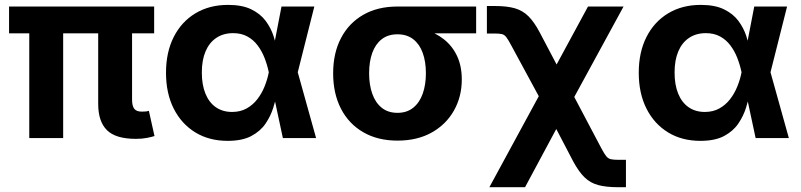

<svg xmlns="http://www.w3.org/2000/svg" viewBox="-20 -573 3326 797"><path d="M543.9 3.4Q460.3 3.4 423.9 -32.7Q387.6 -68.9 387.6 -141.7V-514.1H528.2V-159.7Q528.2 -133.2 537.4 -121.4Q546.5 -109.6 568.6 -109.6Q580.4 -109.6 586.8 -110.4Q593.2 -111.2 598 -112.9L621.3 -8.3Q610.1 -4.6 590.1 -0.6Q570.1 3.4 543.9 3.4ZM101.5 0V-514.1H242.2V0ZM17.6 -434.5V-545.9H619.9V-434.5Z M924.9 11.7Q848 11.7 790.4 -23.6Q732.8 -59 700.9 -122.6Q669.1 -186.1 669.1 -271Q669.1 -356.4 701.2 -419.6Q733.2 -482.8 791.3 -517.8Q849.4 -552.7 926.7 -552.7Q985.1 -552.7 1022.7 -534.4Q1060.4 -516.1 1082.3 -486.9Q1104.2 -457.6 1115.3 -424Q1126.3 -390.5 1131.4 -360.5H1178.9L1215.6 -274.4L1292.1 0H1154.2L1095.5 -274.4Q1089.1 -304.5 1077.9 -333.1Q1066.7 -361.6 1049.3 -384.7Q1031.9 -407.9 1006.8 -421.6Q981.6 -435.4 947.6 -435.4Q907.2 -435.4 878 -415.8Q848.8 -396.3 833.3 -359.9Q817.8 -323.5 817.8 -271.9Q817.8 -220.9 832.8 -184.2Q847.8 -147.5 876 -127.9Q904.3 -108.3 943.3 -108.3Q977.6 -108.3 1003.6 -122.8Q1029.7 -137.3 1048.1 -161.1Q1066.6 -185 1078.2 -213.9Q1089.9 -242.7 1095.5 -271.5L1148.5 -545.9H1284.8L1215.6 -271.5L1178.9 -191H1131.3Q1125.3 -161.2 1114.5 -126.3Q1103.7 -91.3 1082.3 -59.9Q1060.9 -28.4 1023.1 -8.3Q985.3 11.7 924.9 11.7Z M1629.9 10.7Q1547.8 10.7 1487.7 -24.2Q1427.6 -59.1 1395.3 -121.9Q1362.9 -184.8 1362.9 -268.7Q1362.9 -352.5 1395.4 -414.7Q1427.8 -477 1487.8 -511.5Q1547.8 -545.9 1629.9 -545.9H1956.5V-434.5H1718.3L1629.9 -430.6Q1590.8 -430.6 1564.6 -410.2Q1538.4 -389.8 1525.3 -353.5Q1512.2 -317.1 1512.2 -268.7Q1512.2 -221.1 1525.3 -183.9Q1538.4 -146.8 1564.6 -125.7Q1590.8 -104.6 1629.9 -104.6Q1669 -104.6 1695.3 -125.8Q1721.6 -147 1734.7 -184Q1747.9 -221.1 1747.9 -268.7Q1747.9 -317.1 1734.7 -353.5Q1721.6 -389.8 1695.3 -410.2Q1669 -430.6 1629.9 -430.6V-466.1Q1689.6 -466.1 1738.6 -451.9Q1787.7 -437.8 1823 -409.6Q1858.3 -381.5 1877.6 -339.9Q1896.9 -298.3 1896.9 -243.1Q1896.9 -171.8 1864.4 -114.2Q1832 -56.6 1772.1 -22.9Q1712.3 10.7 1629.9 10.7Z M2011.4 204.1 2262.7 -258.8H2317.2L2476.8 43.6Q2488.4 65.4 2496.4 75.3Q2504.4 85.2 2515.4 87.8Q2526.5 90.4 2546.2 90.4H2578.3V204.1H2546.2Q2496 204.1 2463.1 195.2Q2430.1 186.3 2406.4 163.1Q2382.6 140 2359.5 97.2L2289.1 -37.5L2159.5 204.1ZM2258.9 -95.2 2102.6 -383.9Q2089.8 -408 2081.9 -418.4Q2074.1 -428.8 2063.8 -431.3Q2053.6 -433.9 2033.1 -433.9H2001.1V-548.1H2033.1Q2083.6 -548.1 2116.6 -538.8Q2149.6 -529.4 2173.6 -505.6Q2197.6 -481.8 2220.6 -438.1L2290.5 -305.3L2420.8 -545.9H2568.4L2322.8 -95.2Z M2887.3 11.7Q2810.4 11.7 2752.8 -23.6Q2695.2 -59 2663.3 -122.6Q2631.5 -186.1 2631.5 -271Q2631.5 -356.4 2663.6 -419.6Q2695.6 -482.8 2753.7 -517.8Q2811.8 -552.7 2889.1 -552.7Q2947.5 -552.7 2985.1 -534.4Q3022.8 -516.1 3044.7 -486.9Q3066.6 -457.6 3077.7 -424Q3088.7 -390.5 3093.8 -360.5H3141.3L3178 -274.4L3254.5 0H3116.6L3057.9 -274.4Q3051.5 -304.5 3040.3 -333.1Q3029.1 -361.6 3011.7 -384.7Q2994.3 -407.9 2969.2 -421.6Q2944 -435.4 2910 -435.4Q2869.6 -435.4 2840.4 -415.8Q2811.2 -396.3 2795.7 -359.9Q2780.2 -323.5 2780.2 -271.9Q2780.2 -220.9 2795.2 -184.2Q2810.2 -147.5 2838.4 -127.9Q2866.7 -108.3 2905.7 -108.3Q2940 -108.3 2966 -122.8Q2992.1 -137.3 3010.5 -161.1Q3029 -185 3040.6 -213.9Q3052.3 -242.7 3057.9 -271.5L3110.9 -545.9H3247.2L3178 -271.5L3141.3 -191H3093.7Q3087.7 -161.2 3076.9 -126.3Q3066.1 -91.3 3044.7 -59.9Q3023.3 -28.4 2985.5 -8.3Q2947.7 11.7 2887.3 11.7Z"/></svg>

Font: Adwaita Sans
Style: Regular
Weight: 400
Designer: Rasmus Andersson
Foundry: rsms
Version: Version 4.001;git-9221beed3